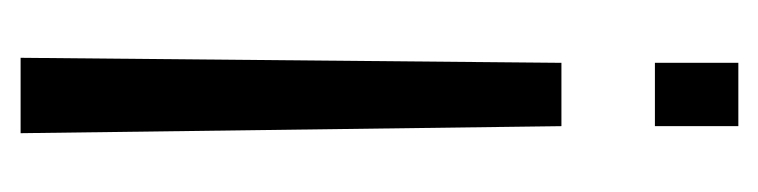

<svg xmlns="http://www.w3.org/2000/svg" viewBox="-302 -452 754 191"><g transform="rotate(-90 75.5 -357.0)"><path d="M45 -176H108L113 -714H38ZM45 0H108V-83H45Z"/></g></svg>

Font: Non Bureau Light
Style: Regular
Weight: 300
Designer: Jona Saucedo
Foundry: Non Foundry
Version: Version 1.000;FEAKit 1.0